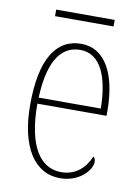

<svg xmlns="http://www.w3.org/2000/svg" viewBox="-78 -715 569 779"><g transform="rotate(10 206.0 -325.5)"><path d="M90 -634H331V-661H90ZM223 10C306 10 351 -48 351 -79C351 -91 347 -97 342 -100C324 -56 287 -15 224 -15C136 -15 81 -99 81 -272H366V-291C366 -446 312 -542 215 -542C111 -542 53 -450 53 -262C53 -88 119 10 223 10ZM338 -297H82C87 -431 127 -517 215 -517C299 -517 336 -428 338 -297Z"/></g></svg>

Font: Noto Serif Devanagari Condensed Thin
Style: Regular
Weight: 100
Width: 3
Designer: Universal Thirst, Indian Type Foundry and the Monotype Design Team
Foundry: Monotype Imaging Inc.
Version: Version 2.004